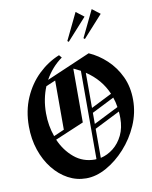

<svg xmlns="http://www.w3.org/2000/svg" viewBox="-96 -940 820 1035"><g transform="rotate(-10 314.0 -422.5)"><path d="M325.8 -716.7 319.2 -722.5 390 -869.2 433.3 -835.8ZM414.2 -716.7 407.5 -722.5 478.3 -869.2 521.7 -835.8ZM291.7 24.2Q239.2 24.2 192.9 -0.8Q146.7 -25.8 111.3 -70.4Q75.8 -115 55.4 -175Q35 -235 35 -305Q35 -390.8 65.4 -460.8Q95.8 -530.8 147.5 -580.4Q199.2 -630 261.7 -655L274.2 -640Q216.7 -599.2 180.8 -534.2L420.8 -637.5Q472.5 -615 516.2 -574.2Q560 -533.3 586.7 -476.7Q613.3 -420 613.3 -349.2Q613.3 -277.5 584.2 -210.8Q555 -144.2 507.1 -91.3Q459.2 -38.3 402.9 -7.1Q346.7 24.2 291.7 24.2ZM325 -275.8 167.5 -209.2Q194.2 -147.5 242.1 -107.5Q290 -67.5 355 -67.5Q359.2 -67.5 363.3 -68.3V-551.7Q345.8 -560.8 326.7 -570L325 -569.2ZM387.5 -536.7V-344.2L501.7 -401.7Q466.7 -484.2 387.5 -536.7ZM138.3 -358.3Q138.3 -290.8 160 -230L217.5 -255V-524.2L165.8 -502.5Q152.5 -470.8 145.4 -434.6Q138.3 -398.3 138.3 -358.3ZM387.5 -317.5V-256.7L523.3 -325Q519.2 -353.3 510 -379.2ZM528.3 -263.3Q528.3 -282.5 526.7 -300L387.5 -230V-70.8Q425 -79.2 457.1 -104.6Q489.2 -130 508.8 -170.4Q528.3 -210.8 528.3 -263.3Z"/></g></svg>

Font: Manufacturing Consent
Style: Regular
Weight: 400
Version: Version 3.000; ttfautohint (v1.8.4.7-5d5b)